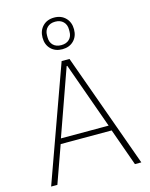

<svg xmlns="http://www.w3.org/2000/svg" viewBox="-138 -1044 886 1131"><g transform="rotate(-15 305.0 -478.5)"><path d="M541 0 460 -227H149L68 0H30L281 -698H329L580 0ZM306 -662H302L159 -259H450ZM304 -764Q261 -764 234.5 -790.5Q208 -817 208 -860Q208 -903 234.5 -930Q261 -957 304 -957Q347 -957 373.5 -930Q400 -903 400 -860Q400 -817 373.5 -790.5Q347 -764 304 -764ZM304 -789Q335 -789 353 -806.5Q371 -824 371 -854V-867Q371 -896 353 -914Q335 -932 304 -932Q273 -932 255 -914Q237 -896 237 -867V-854Q237 -824 255 -806.5Q273 -789 304 -789Z"/></g></svg>

Font: IBM Plex Sans Devanagari ExtraLight
Style: Regular
Weight: 200
Designer: Mike Abbink, Paul van der Laan, Pieter van Rosmalen, Erin McLaughlin
Foundry: Bold Monday
Version: Version 1.1